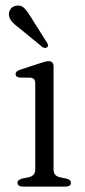

<svg xmlns="http://www.w3.org/2000/svg" viewBox="-20 -688 313 708"><path d="M177.5 -443V-63Q177.5 -50.5 183.5 -43.8Q189.5 -37 200 -34.5L224.5 -29.5Q233 -27.5 237.2 -23.8Q241.5 -20 241.5 -14Q241.5 -7.5 236.8 -3.8Q232 0 223 0H63Q54.5 0 49.5 -3.8Q44.5 -7.5 44.5 -14Q44.5 -20 49 -23.5Q53.5 -27 61 -29.5L87 -34.5Q97.5 -37.5 103.8 -44Q110 -50.5 110 -63V-379.5Q110 -390.5 105.8 -395.5Q101.5 -400.5 92.5 -401.5L52.5 -402Q45 -403 41.2 -406.2Q37.5 -409.5 37.5 -415Q37.5 -420.5 41.8 -424.5Q46 -428.5 54.5 -431L129.5 -455.5Q139 -458.5 146.5 -460.5Q154 -462.5 160.5 -462.5Q168 -462.5 172.8 -457.5Q177.5 -452.5 177.5 -443ZM95.5 -622.5 153 -531Q156 -526.5 157 -522Q158 -517.5 154 -514Q151 -511 146.2 -511.2Q141.5 -511.5 137 -514L51 -584.5Q35 -596 25 -607Q15 -618 13 -631.5Q11.5 -644 18.8 -654.5Q26 -665 40.5 -667Q58 -670 70 -657.5Q82 -645 95.5 -622.5Z"/></svg>

Font: Fraunces 48pt Soft Wonky Light
Style: Regular
Weight: 300
Version: Version 1.000;[b76b70a41]